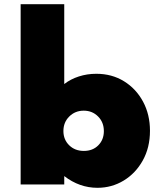

<svg xmlns="http://www.w3.org/2000/svg" viewBox="-20 -880 772 916"><path d="M445 16Q513 16 570 -18.5Q627 -53 661.2 -114.5Q695.5 -176 695.5 -256Q695.5 -333.5 662.5 -395Q629.5 -456.5 571.8 -492.2Q514 -528 439.5 -528Q395.5 -528 356 -515.2Q316.5 -502.5 286.5 -479V-860H78.5V0H286.5V-40Q359 16 445 16ZM380 -160Q337.5 -160 310 -187Q282.5 -214 282.5 -255Q282.5 -296.5 310.5 -324.2Q338.5 -352 379.5 -352Q420.5 -352 448 -324.2Q475.5 -296.5 475.5 -254.5Q475.5 -213.5 449 -186.8Q422.5 -160 380 -160Z"/></svg>

Font: Spartan Black
Style: Regular
Weight: 900
Designer: Matt Bailey, Mirko Velimirovic
Foundry: Matt Bailey
Version: Version 1.003; ttfautohint (v1.8.3)